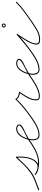

<svg xmlns="http://www.w3.org/2000/svg" viewBox="864 -1348 495 2276"><g transform="rotate(-90 1112.0 -210.5)"><path d="M2 6Q-4 8 -6 2Q-8 -4 -2 -6Q51 -26 106.5 -47Q162 -68 208 -102Q257 -137 298.5 -181Q340 -225 382 -269Q384 -271 388 -270Q392 -269 392 -265Q394 -242 394 -220Q394 -184 387.5 -145Q381 -106 364.5 -71.5Q348 -37 318 -14Q308 -7 295.5 -4Q283 -1 271 -1Q246 -1 222.5 -10.5Q199 -20 179 -35Q175 -39 178 -44Q182 -48 187 -45Q212 -24 250 -15.5Q288 -7 320 -7Q375 -7 430 -29Q485 -51 530 -82Q535 -85 538 -80Q541 -75 536 -72Q490 -40 433.5 -17.5Q377 5 320 5Q286 5 246 -4Q206 -13 179 -35Q175 -39 178 -44Q182 -48 187 -45Q204 -31 226 -22Q248 -13 271 -13Q281 -13 291.5 -15.5Q302 -18 310 -24Q339 -46 355 -79Q371 -112 376.5 -149Q382 -186 382 -220Q382 -241 380 -264Q380 -267 386 -265Q393 -263 390 -260Q349 -217 306.5 -172.5Q264 -128 216 -92Q169 -57 112.5 -36Q56 -15 2 6Q2 6 2 6Q2 6 2 6Z M528 -74Q525 -78 530 -82Q552 -98 575.5 -113Q599 -128 624 -142Q633 -147 655 -157.5Q677 -168 701.5 -181Q726 -194 744 -207.5Q762 -221 762 -232Q762 -244 748.5 -249.5Q735 -255 726 -255Q694 -255 670 -235.5Q646 -216 630 -186.5Q614 -157 606 -124.5Q598 -92 598 -66Q598 -39 609.5 -20.5Q621 -2 651 -2Q684 -2 717.5 -14.5Q751 -27 782 -45.5Q813 -64 839 -82Q839 -82 839 -82Q839 -82 839 -82Q843 -85 847 -80Q850 -76 845 -72Q819 -53 786.5 -34Q754 -15 719.5 -2.5Q685 10 651 10Q616 10 601 -12Q586 -34 586 -66Q586 -95 595 -129.5Q604 -164 621.5 -195.5Q639 -227 665 -247Q691 -267 726 -267Q741 -267 757.5 -258Q774 -249 774 -232Q774 -215 760 -203Q742 -187 717 -176Q692 -165 670 -154Q636 -136 602.5 -115.5Q569 -95 536 -72Q532 -69 528 -74Z M837 -74Q834 -79 839 -82Q898 -123 959.5 -171.5Q1021 -220 1070 -274Q1071 -276 1075 -275Q1078 -275 1079 -273Q1089 -252 1111.5 -243.5Q1134 -235 1155 -234Q1158 -234 1160 -231Q1162 -227 1160 -225Q1140 -195 1120 -163.5Q1100 -132 1086 -98.5Q1072 -65 1072 -27Q1072 -9 1083 -3.5Q1094 2 1110 2Q1141 2 1177.5 -12Q1214 -26 1248 -45.5Q1282 -65 1307 -82Q1311 -85 1315 -80Q1318 -76 1313 -72Q1288 -54 1252.5 -34Q1217 -14 1179.5 0Q1142 14 1110 14Q1089 14 1074.5 5Q1060 -4 1060 -27Q1060 -66 1074 -101Q1088 -136 1108.5 -168Q1129 -200 1150 -231Q1152 -234 1155 -228Q1158 -222 1155 -222Q1130 -223 1105 -233.5Q1080 -244 1069 -267Q1067 -270 1074 -269Q1080 -268 1078 -266Q1029 -211 967.5 -162.5Q906 -114 845 -72Q840 -69 837 -74Z M1305 -74Q1302 -78 1307 -82Q1329 -98 1352.5 -113Q1376 -128 1401 -142Q1410 -147 1432 -157.5Q1454 -168 1478.5 -181Q1503 -194 1521 -207.5Q1539 -221 1539 -232Q1539 -244 1525.5 -249.5Q1512 -255 1503 -255Q1471 -255 1447 -235.5Q1423 -216 1407 -186.5Q1391 -157 1383 -124.5Q1375 -92 1375 -66Q1375 -39 1386.5 -20.5Q1398 -2 1428 -2Q1461 -2 1494.5 -14.5Q1528 -27 1559 -45.5Q1590 -64 1616 -82Q1616 -82 1616 -82Q1616 -82 1616 -82Q1620 -85 1624 -80Q1627 -76 1622 -72Q1596 -53 1563.5 -34Q1531 -15 1496.5 -2.5Q1462 10 1428 10Q1393 10 1378 -12Q1363 -34 1363 -66Q1363 -95 1372 -129.5Q1381 -164 1398.5 -195.5Q1416 -227 1442 -247Q1468 -267 1503 -267Q1518 -267 1534.5 -258Q1551 -249 1551 -232Q1551 -215 1537 -203Q1519 -187 1494 -176Q1469 -165 1447 -154Q1413 -136 1379.5 -115.5Q1346 -95 1313 -72Q1309 -69 1305 -74Z M1622 -72Q1617 -69 1614 -74Q1611 -79 1616 -82Q1673 -122 1729 -167.5Q1785 -213 1837 -259Q1841 -263 1845 -260Q1849 -256 1846 -252Q1838 -239 1822 -215.5Q1806 -192 1788 -163Q1770 -134 1755.5 -104.5Q1741 -75 1735.5 -50Q1730 -25 1739 -10Q1748 5 1778 5Q1835 5 1884.5 -23Q1934 -51 1979 -82Q1979 -82 1979 -82Q1979 -82 1979 -82Q1983 -85 1987 -80Q1990 -76 1985 -72Q1939 -40 1888 -11.5Q1837 17 1778 17Q1742 17 1730 1Q1718 -15 1722 -41.5Q1726 -68 1740.5 -99.5Q1755 -131 1774 -162Q1793 -193 1810 -218.5Q1827 -244 1836 -258Q1839 -263 1844 -258Q1849 -254 1845 -251Q1793 -203 1736.5 -157.5Q1680 -112 1622 -72Q1622 -72 1622 -72Q1622 -72 1622 -72ZM1959 -414Q1959 -426 1947 -426Q1935 -426 1935 -414Q1935 -402 1947 -402Q1959 -402 1959 -414ZM1923 -414Q1923 -424 1930 -431Q1937 -438 1947 -438Q1957 -438 1964 -431Q1971 -424 1971 -414Q1971 -404 1964 -397Q1957 -390 1947 -390Q1937 -390 1930 -397Q1923 -404 1923 -414Z M1985 -71Q1981 -67 1977 -72Q1974 -77 1979 -81Q2040 -124 2103 -169Q2166 -214 2219 -268Q2223 -272 2227 -268Q2231 -264 2227 -260Q2174 -206 2110.5 -160.5Q2047 -115 1985 -71Q1985 -71 1985 -71Q1985 -71 1985 -71Z"/></g></svg>

Font: FRB American Cursive Thin
Style: Italic
Weight: 100
Italic angle: -25°
Version: Version 2.0;Modular Font Editor K font №1